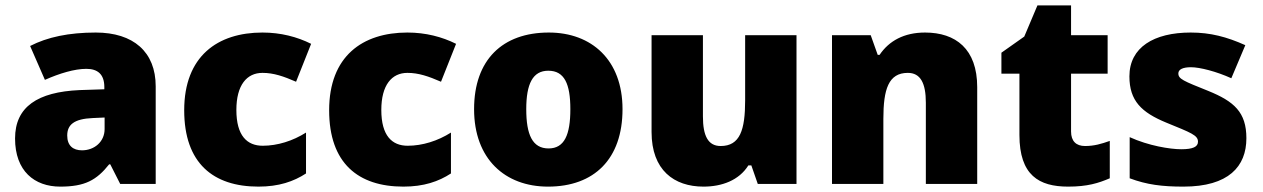

<svg xmlns="http://www.w3.org/2000/svg" viewBox="-20 -684 4695 714"><path d="M336 -563C236 -563 156 -546 92 -513L147 -387C201 -411 257 -428 301 -428C342 -428 368 -409 368 -360V-352L276 -349C120 -342 36 -287 36 -169C36 -48 108 10 204 10C296 10 339 -14 386 -73H390L427 0H559V-363C559 -491 476 -563 336 -563ZM325 -245 369 -247V-204C369 -157 331 -125 285 -125C252 -125 230 -142 230 -180C230 -220 255 -242 325 -245Z M941 10C1017 10 1072 -9 1118 -39V-191C1069 -160 1012 -142 957 -142C899 -142 859 -179 859 -275C859 -368 898 -413 956 -413C998 -413 1035 -400 1081 -380L1137 -521C1085 -547 1024 -563 956 -563C789 -563 665 -475 665 -274C665 -77 773 10 941 10Z M1480 10C1556 10 1611 -9 1657 -39V-191C1608 -160 1551 -142 1496 -142C1438 -142 1398 -179 1398 -275C1398 -368 1437 -413 1495 -413C1537 -413 1574 -400 1620 -380L1676 -521C1624 -547 1563 -563 1495 -563C1328 -563 1204 -475 1204 -274C1204 -77 1312 10 1480 10Z M2295 -278C2295 -461 2180 -563 2021 -563C1848 -563 1743 -461 1743 -278C1743 -93 1858 10 2018 10C2190 10 2295 -93 2295 -278ZM1937 -278C1937 -372 1961 -421 2019 -421C2079 -421 2101 -372 2101 -278C2101 -183 2079 -132 2020 -132C1960 -132 1937 -183 1937 -278Z M2942 -553H2751V-311C2751 -201 2732 -141 2660 -141C2613 -141 2594 -179 2594 -251V-553H2403V-193C2403 -51 2487 10 2596 10C2664 10 2728 -13 2763 -69H2774L2798 0H2942Z M3420 -563C3342 -563 3286 -532 3251 -480H3244L3218 -553H3074V0H3265V-242C3265 -352 3284 -413 3356 -413C3403 -413 3423 -375 3423 -302V0H3614V-360C3614 -502 3534 -563 3420 -563Z M4015 -141C3982 -141 3963 -159 3963 -195V-410H4099V-553H3963V-664H3838L3789 -548L3704 -488V-410H3771V-182C3771 -32 3844 10 3952 10C4024 10 4065 -3 4107 -21V-160C4076 -149 4049 -141 4015 -141Z M4615 -170C4615 -267 4569 -307 4473 -346C4381 -383 4362 -390 4362 -411C4362 -426 4379 -434 4409 -434C4442 -434 4504 -418 4559 -393L4611 -516C4542 -547 4481 -563 4408 -563C4271 -563 4180 -508 4180 -400C4180 -309 4225 -266 4317 -228C4410 -190 4435 -181 4435 -157C4435 -138 4416 -129 4373 -129C4331 -129 4251 -142 4181 -174V-21C4245 3 4302 10 4381 10C4549 10 4615 -65 4615 -170Z"/></svg>

Font: Noto Sans Gujarati Black
Style: Regular
Weight: 900
Designer: Jelle Bosma - Monotype Design Team, Universal Thirst
Foundry: Monotype Imaging Inc.
Version: Version 2.106